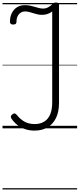

<svg xmlns="http://www.w3.org/2000/svg" viewBox="-20 -1020 633 1526"><path d="M254 18Q213 18 178.5 6Q144 -6 117 -27.5Q90 -49 71 -77Q65 -86 66.5 -95Q68 -104 78 -111Q89 -120 97.5 -118Q106 -116 113 -107Q141 -72 175 -53Q209 -34 257 -34Q299 -34 330.5 -53Q362 -72 378.5 -110Q395 -148 395 -207V-929Q380 -917 359.5 -909.5Q339 -902 315 -902Q295 -902 277.5 -906Q260 -910 243.5 -915.5Q227 -921 211 -925Q195 -929 179 -929Q160 -929 144.5 -919Q129 -909 120 -891Q111 -873 111 -847Q111 -837 105.5 -831Q100 -825 84 -825Q71 -825 65 -831Q59 -837 59 -847Q59 -886 74 -916Q89 -946 115.5 -962.5Q142 -979 178 -979Q201 -979 220 -975Q239 -971 256 -965.5Q273 -960 290 -956Q307 -952 324 -952Q345 -952 363.5 -962.5Q382 -973 394 -984Q402 -993 408.5 -996.5Q415 -1000 425 -1000Q437 -1000 443 -995.5Q449 -991 449 -981V-201Q449 -131 425 -82Q401 -33 357.5 -7.5Q314 18 254 18ZM0 476H593V486H0ZM0 -20H593V0H0ZM0 -505H593V-500H0ZM0 -996H593V-986H0Z"/></svg>

Font: Playwrite PL Guides
Style: Regular
Weight: 400
Designer: Veronika Burian, José Scaglione
Foundry: TypeTogether
Version: Version 1.003